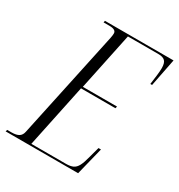

<svg xmlns="http://www.w3.org/2000/svg" viewBox="-193 -828 879 943"><g transform="rotate(30 247.0 -357.0)"><path d="M-23 0 -20 -10H4Q32 -10 46 -19Q60 -28 64 -48L194 -657Q197 -672 197 -682Q197 -704 159 -704H126L128 -714H517L486 -557H476Q480 -586 483 -610.5Q486 -635 486 -652Q486 -681 474.5 -692.5Q463 -704 438 -704H264L196 -379H390L387 -368H192L117 -10H313Q338 -10 353 -17Q368 -24 378 -43Q388 -62 397 -98L413 -157H427L388 0Z"/></g></svg>

Font: Noto Serif Display ExtraCondensed Light
Style: Italic
Weight: 300
Width: 2
Italic angle: -12°
Designer: Monotype Design Team
Foundry: Monotype Imaging Inc.
Version: Version 2.009